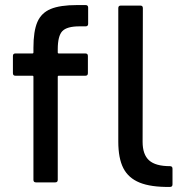

<svg xmlns="http://www.w3.org/2000/svg" viewBox="-20 -720 701 758"><path d="M208 -525V-513Q208 -509 212 -509H317Q327 -509 327 -499V-431Q327 -421 317 -421H212Q208 -421 208 -417V-10Q208 0 198 0H122Q112 0 112 -10V-417Q112 -421 108 -421H41Q31 -421 31 -431V-499Q31 -509 41 -509H108Q112 -509 112 -513V-531Q112 -597 127.5 -633Q143 -669 180 -684.5Q217 -700 284 -700H318Q328 -700 328 -690V-626Q328 -616 318 -616H294Q244 -616 226 -597Q208 -578 208 -525ZM651 18Q576 19 531.5 1Q487 -17 467 -56Q447 -95 447 -161V-688Q447 -698 457 -698H534Q544 -698 544 -688L543 -160Q543 -110 568.5 -87Q594 -64 651 -64Q661 -64 661 -54V8Q661 18 651 18Z"/></svg>

Font: Amber EN Medium
Style: Regular
Weight: 500
Designer: Jeremy Tribby
Foundry: Tribby Type Co.
Version: Version 1.403 November 24, 2021